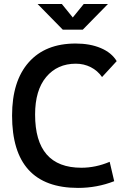

<svg xmlns="http://www.w3.org/2000/svg" viewBox="-20 -918 626 948"><path d="M365.2 9.8Q39.6 9.8 39.6 -347.7Q39.6 -517.1 121.6 -610.1Q203.6 -703.1 353.5 -703.1Q424.3 -703.1 477.5 -680.7Q530.8 -658.2 556.2 -616.2L483.9 -537.6Q461.9 -569.3 428 -586.4Q394 -603.5 354.5 -603.5Q263.2 -603.5 208.3 -538.1Q153.3 -472.7 153.3 -352.5Q153.3 -89.8 381.8 -89.8Q452.6 -89.8 521.5 -119.1L543.9 -23.4Q459 9.8 365.2 9.8ZM290 -771.5 165.5 -898.4H285.2L344.2 -825.7H334.5L393.6 -898.4H513.2L388.7 -771.5Z"/></svg>

Font: Cascadia Mono Medium
Style: Regular
Weight: 500
Monospace: yes
Designer: Aaron Bell
Foundry: Saja Typeworks
Version: Version 2407.024